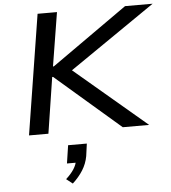

<svg xmlns="http://www.w3.org/2000/svg" viewBox="-64 -763 1003 1124"><g transform="rotate(-5 437.5 -201.0)"><path d="M87 0 199 -705H313L262 -390H267L713 -705H875L346 -341L341 -383L793 0H638L257 -329H252L201 0ZM318 303 281 274Q311 247 328 220.5Q345 194 348 168L363 183H294L310 77H420L410 150Q402 194 378.5 231.5Q355 269 318 303Z"/></g></svg>

Font: Nunito Sans 7pt Expanded Medium
Style: Italic
Weight: 500
Width: 7
Italic angle: -9°
Designer: Vernon Adams
Foundry: Vernon Adams
Version: Version 3.101;gftools[0.9.27]